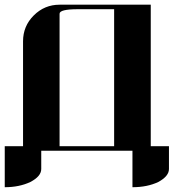

<svg xmlns="http://www.w3.org/2000/svg" viewBox="-20 -635 732 809"><path d="M0 -19H77.1V-460.9Q77.1 -524.9 122.1 -569.8Q167.5 -615.2 231 -615.2H615.2V-19H691.9V77.1Q691.9 107.4 647 131.8Q600.6 153.8 538.1 153.8V0H153.8V77.1Q153.8 107.9 107.9 131.8Q61.5 153.8 0 153.8ZM231 -19H460.9V-596.2H308.1Q231 -596.2 231 -577.1Z"/></svg>

Font: Hjet
Style: Regular
Weight: 400
Designer: T. Christopher White
Version: Version 1.2